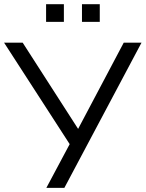

<svg xmlns="http://www.w3.org/2000/svg" viewBox="-21 -912 707 932"><path d="M204 0 325.9 -228.6 327.4 -196.6 -1.3 -705H89L368.1 -270.9H350L579.7 -705H666L291.4 0ZM376.9 -805.9V-891.7H463.3V-805.9ZM202.7 -805.9V-891.7H289.1V-805.9Z"/></svg>

Font: Mulish ExtraLight
Style: Regular
Weight: 200
Designer: Vernon Adams
Foundry: Vernon Adams
Version: Version 3.603